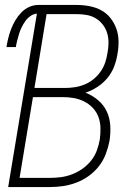

<svg xmlns="http://www.w3.org/2000/svg" viewBox="-20 -755 540 775"><path d="M13 0 129 -700Q115 -699 102.5 -690Q90 -681 82 -669.5Q74 -658 67.5 -645Q61 -632 57 -618.5Q53 -605 49.5 -591.5Q46 -578 44 -565H6Q9 -583 13.5 -601.5Q18 -620 25 -638Q32 -656 42 -673Q52 -690 66 -704.5Q80 -719 98 -727Q116 -735 134 -735H290Q316 -735 342 -730Q368 -725 389.5 -713Q411 -701 426 -682Q441 -663 449.5 -639.5Q458 -616 458.5 -589.5Q459 -563 454 -536Q450 -511 440.5 -486Q431 -461 413.5 -440Q396 -419 373 -404Q350 -389 325 -381Q353 -370 375.5 -351Q398 -332 410.5 -306Q423 -280 425 -249Q427 -218 422 -186Q417 -160 407 -133.5Q397 -107 379.5 -84.5Q362 -62 338.5 -45Q315 -28 288.5 -18Q262 -8 235.5 -4Q209 0 182 0ZM119 -400H243Q262 -400 282 -403Q302 -406 321.5 -414Q341 -422 357.5 -435.5Q374 -449 386 -466Q398 -483 404.5 -502.5Q411 -522 414 -542Q418 -562 418 -582.5Q418 -603 412.5 -621.5Q407 -640 395 -655.5Q383 -671 366.5 -681Q350 -691 330 -694.5Q310 -698 290 -698H168ZM59 -37H182Q204 -37 226.5 -40Q249 -43 271 -51.5Q293 -60 313 -74Q333 -88 348 -107Q363 -126 371 -148Q379 -170 383 -193Q386 -216 385.5 -239Q385 -262 377.5 -282.5Q370 -303 355 -319Q340 -335 320.5 -345Q301 -355 279 -359Q257 -363 234 -363H113Z"/></svg>

Font: Iosevka Extralight Oblique
Style: Regular
Weight: 200
Italic angle: -9°
Monospace: yes
Designer: Belleve Invis
Foundry: Belleve Invis
Version: Version 32.5.0; ttfautohint (v1.8.4)